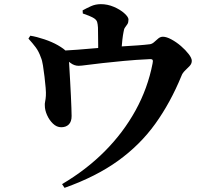

<svg xmlns="http://www.w3.org/2000/svg" viewBox="-20 -833 1040 925"><path d="M279 54Q396 -15 485 -104.5Q574 -194 633 -301Q692 -408 715 -527Q718 -540 715 -544.5Q712 -549 700 -548Q634 -545 576.5 -539.5Q519 -534 473.5 -529Q428 -524 399 -520Q370 -516 359 -516Q338 -516 320 -529.5Q302 -543 266 -571L267 -588Q309 -590 353 -593.5Q397 -597 437 -600.5Q477 -604 506 -605Q539 -608 575.5 -610Q612 -612 645.5 -614.5Q679 -617 703 -620Q714 -622 723.5 -631Q733 -640 743 -648Q753 -656 765 -656Q782 -656 806 -643Q830 -630 852 -611Q874 -592 889 -572.5Q904 -553 904 -540Q904 -526 893.5 -515Q883 -504 871 -492.5Q859 -481 854 -467Q801 -338 728 -236.5Q655 -135 549 -58.5Q443 18 291 72ZM275 -220Q253 -220 235 -237.5Q217 -255 206.5 -279Q196 -303 196 -324Q195 -332 197.5 -344Q200 -356 201 -371Q202 -385 200 -409.5Q198 -434 194.5 -463Q191 -492 187 -517.5Q183 -543 177 -556Q167 -585 152 -605Q137 -625 117 -647L126 -661Q157 -656 194 -643.5Q231 -631 259 -615Q290 -597 300 -584.5Q310 -572 312 -544Q313 -530 314.5 -502Q316 -474 318 -440.5Q320 -407 321.5 -373.5Q323 -340 324 -313.5Q325 -287 325 -274Q325 -247 311.5 -233.5Q298 -220 275 -220ZM453 -559Q453 -565 453 -581Q453 -597 453 -618Q453 -639 452.5 -661Q452 -683 452 -700Q451 -717 448 -727Q445 -737 433 -745Q421 -752 407.5 -757.5Q394 -763 379 -768L378 -783Q396 -793 418 -803Q440 -813 466 -813Q498 -813 528.5 -800Q559 -787 579 -769Q599 -751 599 -739Q599 -725 594 -717Q589 -709 583 -701.5Q577 -694 575 -678Q572 -663 569.5 -641.5Q567 -620 565.5 -598.5Q564 -577 564 -562Z"/></svg>

Font: Noto Serif SC ExtraLight ExtraBold
Style: Regular
Weight: 800
Version: Version 2.002-H1;hotconv 1.1.0;makeotfexe 2.6.0